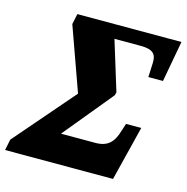

<svg xmlns="http://www.w3.org/2000/svg" viewBox="-142 -814 889 914"><g transform="rotate(15 302.0 -357.0)"><path d="M-37 0H495L562 -269H487L475 -232C458 -174 431 -144 369 -144H200L400 -387L404 -402L329 -646H459C519 -646 537 -626 535 -582L532 -512H604L641 -714H128L117 -662L229 -349L-26 -54Z"/></g></svg>

Font: Noto Serif Condensed Black
Style: Italic
Weight: 900
Width: 3
Italic angle: -12°
Designer: Monotype Design Team
Foundry: Monotype Imaging Inc.
Version: Version 2.013